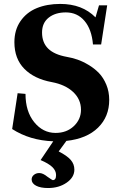

<svg xmlns="http://www.w3.org/2000/svg" viewBox="-20 -696 607 963"><path d="M221.2 247.1Q183.1 247.1 160.9 235.4Q138.7 223.6 138.7 204.1Q138.7 190.4 149.9 181.2Q161.1 171.9 177.2 171.9Q195.3 171.9 217.8 190.4Q242.2 207.5 244.6 207.5Q261.2 207.5 261.2 182.1Q261.2 160.2 242.7 142.1Q224.1 124 183.6 106.9L247.1 12.7Q129.4 8.3 41 -48.8L68.4 -228.5L107.9 -225.1Q107.9 -137.2 151.6 -83.3Q195.3 -29.3 258.8 -29.3Q314 -29.3 350.1 -63.2Q386.2 -97.2 386.2 -145.5Q386.2 -197.8 346.9 -234.6Q307.6 -271.5 239.7 -284.2Q151.9 -300.3 102.1 -350.8Q52.2 -401.4 52.2 -484.4Q52.2 -545.9 82.8 -590.1Q113.3 -634.3 164.6 -655.3Q215.8 -676.3 282.2 -676.3Q392.6 -676.3 459 -608.9L476.6 -669.4H517.6L487.3 -473.1H446.3Q439.9 -548.8 403.8 -591.3Q367.7 -633.8 310.1 -633.8Q257.3 -633.8 224.1 -607.4Q190.9 -581.1 190.9 -532.7Q190.9 -482.4 221.7 -452.1Q252.4 -421.9 315.9 -410.6Q341.8 -406.2 368.2 -397.2Q394.5 -388.2 424.1 -370.6Q453.6 -353 476.1 -329.8Q498.5 -306.6 513.2 -271.5Q527.8 -236.3 527.8 -194.8Q527.8 -110.8 471.7 -55.7Q415.5 -0.5 313 10.7L274.4 63.5Q316.4 85 334.7 106Q353 127 353 154.8Q353 193.4 314.2 220.2Q275.4 247.1 221.2 247.1Z"/></svg>

Font: Elstob 8pt
Style: Bold
Weight: 700
Designer: Peter S. Baker
Version: Version 1.015